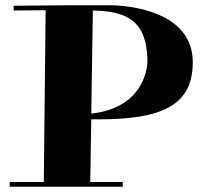

<svg xmlns="http://www.w3.org/2000/svg" viewBox="-20 -704 770 732"><path d="M17 8H448V-10H324L328 -249H355C589 -249 715 -297 715 -467C715 -663 467 -684 398 -684H327C273 -684 181 -684 32 -682V-664C78 -664 118 -665 154 -665L147 -10H17ZM542 -468C542 -468 542 -294 328 -271L334 -664C450 -661 542 -636 542 -468Z"/></svg>

Font: Purple Purse
Style: Regular
Weight: 400
Designer: Astigmatic (AOETI)
Foundry: Astigmatic (AOETI)
Version: Version 1.000